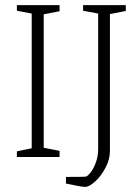

<svg xmlns="http://www.w3.org/2000/svg" viewBox="-20 -614 548 751"><path d="M46 -22 104 -34V-561L46 -572V-594H213V-570L151 -558V-36L213 -24V0H46ZM238 104V78Q304 78 315 77Q322 76 334 61Q346 46 355 21.5Q364 -3 364 -31V-561L305 -572V-594H472V-571L410 -559V-24Q410 9 393 41.5Q376 74 352.5 95.5Q329 117 313 117Q298 117 238 104Z"/></svg>

Font: Grenze ExtraLight
Style: Regular
Weight: 275
Designer: Renata Polastri
Foundry: Omnibus-Type
Version: Version 1.002; ttfautohint (v1.8)